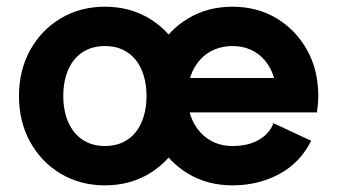

<svg xmlns="http://www.w3.org/2000/svg" viewBox="-20 -540 1005 572"><path d="M465.3 -307.6V-205.1H792.5L883.3 -307.6ZM794.7 -172.9Q782.5 -141.4 750.9 -123.2Q719.2 -105 672.4 -105Q642.1 -105 617.6 -116.1Q593 -127.2 575.3 -147.5Q557.6 -167.7 548.1 -194.8Q538.6 -221.9 538.6 -253.9Q538.6 -286.6 548.1 -313.8Q557.6 -341.1 575.3 -361.1Q593 -381.1 617.7 -392Q642.3 -402.8 672.4 -402.8Q702.4 -402.8 726.7 -392Q751 -381.1 768.2 -361.1Q785.4 -341.1 794.6 -313.8Q803.7 -286.6 803.7 -253.9Q803.7 -240.7 799.8 -228.5Q795.9 -216.3 792.5 -205.1H924.1Q925.8 -217 927 -229.2Q928.2 -241.5 928.2 -253.9Q928.2 -331.1 894.8 -391.1Q861.3 -451.2 803.6 -485.6Q745.8 -520 672.4 -520Q599.1 -520 541.3 -485.6Q483.4 -451.2 450 -391.1Q416.5 -331.1 416.5 -253.9Q416.5 -176.8 449.8 -116.7Q483.2 -56.6 541.1 -22.2Q599.1 12.2 672.4 12.2Q749.5 12.2 812.3 -21.7Q875 -55.7 907 -120.6ZM168.5 -253.9Q168.5 -286.6 176.5 -313.8Q184.6 -341.1 200.3 -361.1Q216.1 -381.1 239.3 -392Q262.5 -402.8 292.5 -402.8Q322.5 -402.8 345.7 -392Q368.9 -381.1 384.6 -361.1Q400.4 -341.1 408.4 -313.8Q416.5 -286.6 416.5 -253.9Q416.5 -221.4 408.4 -194.1Q400.4 -166.7 384.6 -146.7Q368.9 -126.7 345.7 -115.8Q322.5 -105 292.5 -105Q262.5 -105 239.3 -116.1Q216.1 -127.2 200.3 -147.5Q184.6 -167.7 176.5 -194.8Q168.5 -221.9 168.5 -253.9ZM36.6 -253.9Q36.6 -176.8 70.1 -116.7Q103.5 -56.6 161.4 -22.2Q219.2 12.2 292.5 12.2Q366 12.2 423.7 -22.2Q481.4 -56.6 514.9 -116.7Q548.3 -176.8 548.3 -253.9Q548.3 -331.1 514.9 -391.1Q481.4 -451.2 423.7 -485.6Q366 -520 292.5 -520Q219.2 -520 161.4 -485.6Q103.5 -451.2 70.1 -391.1Q36.6 -331.1 36.6 -253.9Z"/></svg>

Font: Giphurs
Style: Regular
Weight: 400
Version: Version 2.010